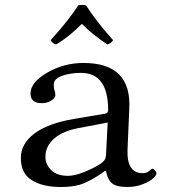

<svg xmlns="http://www.w3.org/2000/svg" viewBox="-20 -744 680 774"><path d="M327.1 -722.2Q364.3 -662.1 436 -582Q426.3 -567.9 413.1 -564.9Q355 -602.1 310.1 -647.9Q253.9 -591.8 206.1 -564.9Q192.9 -567.9 184.1 -582Q260.3 -666 294.9 -722.2Q313 -726.1 327.1 -722.2ZM414.1 -250 293.9 -227.1Q231 -214.8 197 -184.3Q163.1 -153.8 163.1 -111.8Q163.1 -82 186 -58.6Q209 -35.2 254.9 -35.2Q280.8 -35.2 319.3 -50.5Q357.9 -65.9 387.2 -85Q406.2 -98.1 407.2 -116.2ZM407.2 -55.2H403.8L376 -36.1Q332 -8.3 301.5 0.7Q271 9.8 225.1 9.8Q150.9 9.8 107.4 -18.1Q64 -45.9 64 -106.9Q64 -164.1 117.9 -205.1Q171.9 -246.1 275.9 -264.2L405.8 -286.1Q415.5 -289.1 416 -299.8Q416 -449.7 307.1 -450.2Q264.2 -450.2 230.5 -438.5Q196.8 -426.8 196.8 -402.8Q196.8 -386.7 199.2 -380.9Q203.1 -373 203.1 -359.9Q203.1 -348.6 186.5 -338.4Q169.9 -328.1 147.9 -328.1Q103 -328.1 103 -367.2Q103 -412.1 170.4 -451.2Q237.8 -490.2 316.9 -490.2Q512.7 -490.2 501 -301.8L494.1 -141.1Q490.2 -45.9 555.2 -45.9Q571.3 -45.9 581.5 -54.9Q591.8 -64 594.2 -64Q599.1 -64 605 -57.4Q610.8 -50.8 610.8 -44.9Q610.8 -38.1 597.9 -25.6Q585 -13.2 556.4 -1.7Q527.8 9.8 493.2 9.8Q446.3 9.8 429.2 -7.3Q412.1 -24.4 407.2 -55.2Z"/></svg>

Font: Linux Libertine Mono
Style: Mono
Weight: 400
Designer: Philipp H. Poll
Foundry: Philipp H. Poll
Version: Version 5.1.7 ; ttfautohint (v0.9)